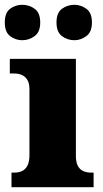

<svg xmlns="http://www.w3.org/2000/svg" viewBox="-36 -782 432 802"><path d="M12 0V-61H24Q43 -61 57 -68Q71 -75 79 -91Q87 -107 87 -135V-409Q87 -434 78.5 -448Q70 -462 56 -468.5Q42 -475 24 -475H5V-536H281V-131Q281 -105 289 -89.5Q297 -74 311.5 -67.5Q326 -61 344 -61H355V0ZM275 -614Q246 -614 223 -631Q200 -648 200 -688Q200 -729 223 -745.5Q246 -762 275 -762Q301 -762 324.5 -745.5Q348 -729 348 -688Q348 -648 324.5 -631Q301 -614 275 -614ZM57 -614Q29 -614 6.5 -631Q-16 -648 -16 -688Q-16 -729 6.5 -745.5Q29 -762 57 -762Q85 -762 108.5 -745.5Q132 -729 132 -688Q132 -648 108.5 -631Q85 -614 57 -614Z"/></svg>

Font: Noto Serif Tibetan Black
Style: Regular
Weight: 900
Version: Version 2.103